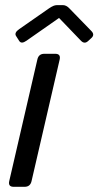

<svg xmlns="http://www.w3.org/2000/svg" viewBox="-20 -720 379 740"><path d="M42 -581.1Q33.7 -593.8 54.2 -607.9L168.5 -687.5Q186.5 -700.2 198.7 -700.2H223.1Q235.4 -700.2 247.6 -687.5L332.5 -600.1Q346.2 -585.9 332 -573.2L319.8 -562Q305.7 -548.8 292 -563L208 -650.4H207L82 -563Q62.5 -549.3 54.2 -562ZM32.7 0Q10.7 0 15.6 -22L124 -490.7Q128.9 -512.7 150.9 -512.7H192.9Q214.8 -512.7 210 -490.7L101.6 -22Q96.7 0 74.7 0Z"/></svg>

Font: Istok
Style: Italic
Weight: 500
Italic angle: -13°
Designer: Andrey V. Panov
Foundry: Andrey V. Panov
Version: Version 1.0.3